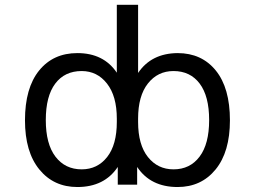

<svg xmlns="http://www.w3.org/2000/svg" viewBox="-20 -752 1040 784"><path d="M82 -260.7Q82 -392.6 139.6 -463.9Q197.3 -535.2 295.9 -535.2Q403.3 -535.2 457 -455.1V-732.4H543.9V-454.1Q597.7 -534.2 705.1 -535.2Q803.7 -535.2 861.3 -463.9Q918.9 -392.6 918.9 -260.7Q918.9 -131.8 860.4 -60.1Q801.8 11.7 705.1 11.7Q594.7 11.7 540 -70.3V2H460.9V-70.3Q406.2 11.7 295.9 11.7Q199.2 11.7 140.6 -60.1Q82 -131.8 82 -260.7ZM313.5 -60.5Q377.9 -60.5 417.5 -110.8Q457 -161.1 457 -253.9V-267.6Q457 -359.4 417 -410.6Q377 -461.9 313.5 -461.9Q244.1 -461.9 205.6 -410.6Q167 -359.4 167 -261.7Q167 -164.1 206.5 -112.3Q246.1 -60.5 313.5 -60.5ZM688.5 -461.9Q624 -461.9 584 -411.1Q543.9 -360.4 543.9 -267.6V-253.9Q543.9 -161.1 584 -110.8Q624 -60.5 688.5 -60.5Q755.9 -60.5 794.9 -112.3Q834 -164.1 834 -261.7Q834 -359.4 795.4 -410.6Q756.8 -461.9 688.5 -461.9Z"/></svg>

Font: Gen Shin Gothic Monospace Regular
Style: Regular
Weight: 400
Designer: [Source Han Sans]
Ryoko NISHIZUKA  (kana & ideographs); Paul D. Hunt (Latin, Greek & Cyrillic); Wenlong ZHANG  (bopomofo
Version: Version 1.002.20150607